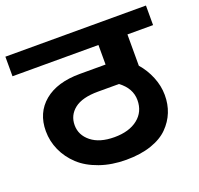

<svg xmlns="http://www.w3.org/2000/svg" viewBox="-130 -778 932 900"><g transform="rotate(-20 335.5 -328.0)"><path d="M441.4 -349.3H336.7Q257.8 -349.3 218.9 -318.8Q180 -288.2 180 -238.6Q180 -189.1 221.7 -155.7Q263.4 -122.3 337 -122.3Q410.5 -122.3 453.7 -156.5Q497 -190.6 497 -249.2Q497 -307.9 441.4 -349.3ZM43.5 -258.8Q43.5 -349.8 107.4 -403.2Q171.4 -456.5 285.6 -456.5H413.5V-554.1H-15.2V-651.7H686V-554.1H558.1V-397.9Q588.5 -363.5 606.9 -318.8Q625.4 -274 625.6 -228Q625.9 -182 610.2 -142.8Q594.5 -103.6 562.9 -71.8Q531.3 -39.9 477.8 -21.7Q424.2 -3.5 352.6 -3.5Q281.1 -3.5 221.2 -24.5Q161.3 -45.5 123.1 -81.1Q84.9 -116.8 64.2 -162.5Q43.5 -208.3 43.5 -258.8Z"/></g></svg>

Font: Khula
Style: Bold
Weight: 700
Designer: Erin McLaughlin, Steve Matteson
Version: Version 1.000;PS 1.0;hotconv 1.0.72;makeotf.lib2.5.5900; ttf